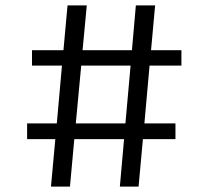

<svg xmlns="http://www.w3.org/2000/svg" viewBox="-20 -688 769 708"><path d="M168 0 184 -175H80V-233H189.5L208.5 -446H98V-503H214L229 -668H300L284.5 -503H466.5L481 -668H552L537 -503H649V-446H531.5L512.5 -233H627V-175H507L491 0H422L437.5 -175H254L238 0ZM259.5 -233H442.5L461.5 -446H279.5Z"/></svg>

Font: Merriweather Sans Light
Style: Regular
Weight: 300
Designer: Eben Sorkin
Foundry: Eben Sorkin
Version: Version 2.001; ttfautohint (v1.8.3)